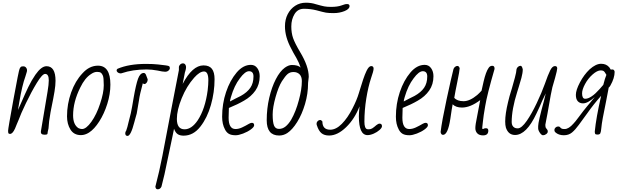

<svg xmlns="http://www.w3.org/2000/svg" viewBox="-20 -991 4569 1421"><path d="M283 -21 332 -313Q341 -367 341 -396Q341 -444 314 -444Q293 -444 252.5 -377.5Q212 -311 172 -227.5Q132 -144 118 -104L104 -71Q95 -46 91 -39Q73 0 55 0Q45 0 42.5 -4.5Q40 -9 40 -24Q40 -39 79.5 -255Q119 -471 125 -482Q131 -494 135.5 -497Q140 -500 153 -500Q165 -500 172.5 -491Q180 -482 180 -473Q180 -463 178 -458Q178 -456 168 -425Q144 -360 123 -236L113 -177Q130 -213 138 -233Q166 -298 189.5 -347Q213 -396 242 -438Q286 -501 324 -501Q391 -501 391 -393Q391 -360 383.5 -314Q376 -268 359 -186L354 -160Q341 -88 339 -41L333 -14Q333 -2 329.5 2Q326 6 311 6Q295 6 288 0Q281 -6 283 -21Z M476 -130Q476 -221 506.5 -306.5Q537 -392 590 -448Q641 -505 705 -505Q797 -505 797 -365Q797 -295 774 -222Q751 -149 714.5 -92Q678 -35 639 -10Q609 9 579 9Q527 9 501.5 -32Q476 -73 476 -130ZM721 -224Q748 -304 748 -360Q748 -418 741 -432Q735 -447 726 -453Q717 -459 698 -459Q677 -459 654 -443Q608 -414 574 -343Q521 -237 521 -137Q521 -69 560 -43Q574 -36 587 -36Q618 -36 656.5 -90Q695 -144 721 -224Z M843 -470Q843 -477 850 -482Q934 -518 1060 -518Q1114 -518 1149 -514Q1183 -509 1208 -507Q1229 -504 1233 -500Q1237 -495 1237 -486Q1237 -477 1227 -468.5Q1217 -460 1202 -460Q1185 -460 1145 -469Q1103 -477 1065 -477Q963 -477 880 -449L876 -448H872Q860 -448 851.5 -455Q843 -462 843 -470ZM907 -5Q907 -15 914 -24Q923 -48 932 -89Q944 -140 948 -152L958 -203L969 -267Q986 -365 1001.5 -408Q1017 -451 1044 -451Q1054 -451 1060 -438L1073 -404Q1073 -383 1058 -372Q1054 -369 1048 -369Q1042 -369 1037 -375Q1014 -290 1009 -251Q999 -186 992 -151Q988 -140 983 -119L974 -86Q948 15 924 15Q907 15 907 -5Z M1130 390Q1160 276 1182 162L1212 5L1242 -152L1250 -194Q1290 -402 1304 -472V-494Q1304 -504 1313 -513Q1322 -522 1334 -522Q1345 -522 1351 -513.5Q1357 -505 1357 -495Q1357 -481 1352 -466L1348 -453Q1346 -445 1346 -442L1332 -370Q1404 -507 1486 -507Q1529 -507 1548.5 -481.5Q1568 -456 1568 -405Q1568 -309 1541 -214Q1514 -119 1463 -54Q1411 13 1339 13Q1311 13 1294.5 1.5Q1278 -10 1268 -38L1256 21Q1232 131 1221 187Q1197 309 1175 390Q1166 410 1147 410Q1132 410 1130 390ZM1443 -100Q1499 -185 1517 -323Q1522 -366 1522 -397Q1522 -462 1490 -462Q1458 -462 1417 -416Q1361 -353 1325 -264.5Q1289 -176 1289 -111Q1289 -34 1346 -34Q1398 -34 1443 -100Z M1645 -33Q1624 -72 1624 -127Q1624 -223 1653 -309.5Q1682 -396 1732 -455Q1780 -511 1837 -511Q1867 -511 1884.5 -486.5Q1902 -462 1902 -427Q1902 -366 1870.5 -321Q1839 -276 1786 -246Q1740 -219 1674 -192L1672 -120Q1672 -36 1723 -36Q1746 -36 1771 -47.5Q1796 -59 1823 -75Q1836 -82 1844 -82Q1861 -82 1861 -64Q1861 -51 1836.5 -33Q1812 -15 1779 -2.5Q1746 10 1724 10Q1692 10 1674 -0.5Q1656 -11 1645 -33ZM1722 -261Q1736 -267 1762 -281Q1809 -307 1832.5 -341Q1856 -375 1856 -425Q1856 -464 1823 -464Q1794 -464 1755 -411Q1714 -358 1689 -272Q1682 -248 1682 -240Q1691 -245 1722 -261Z M1954 -101Q1954 -187 1972.5 -266.5Q1991 -346 2021.5 -405Q2052 -464 2088 -490Q2116 -510 2140 -510Q2186 -510 2205 -491Q2194 -526 2173 -563Q2150 -601 2135 -632Q2089 -717 2089 -796Q2089 -847 2109.5 -886.5Q2130 -926 2165 -948.5Q2200 -971 2244 -971Q2284 -971 2317 -960Q2359 -948 2379.5 -944Q2400 -940 2429 -940Q2479 -940 2508 -951Q2508 -951 2529 -958Q2537 -961 2549 -961Q2567 -961 2567 -946Q2567 -924 2530 -909Q2493 -894 2449 -894Q2412 -894 2392 -897.5Q2372 -901 2321 -915Q2277 -926 2229 -926Q2184 -926 2160 -887Q2136 -848 2136 -795Q2136 -747 2149 -709.5Q2162 -672 2201 -606Q2265 -500 2265 -422L2260 -377V-375Q2260 -297 2237.5 -221Q2215 -145 2179.5 -88Q2144 -31 2106 -6Q2078 12 2046 12Q1954 12 1954 -101ZM2135 -105Q2170 -166 2192 -250Q2214 -330 2214 -391Q2214 -424 2197 -441Q2180 -458 2152 -458Q2126 -458 2108.5 -443Q2091 -428 2066 -389Q2041 -349 2019.5 -272.5Q1998 -196 1998 -143Q1998 -87 2008 -62Q2018 -37 2045 -37Q2071 -37 2093 -54.5Q2115 -72 2135 -105Z M2325 -64Q2323 -67 2323 -77Q2323 -86 2331 -94.5Q2339 -103 2349 -103Q2358 -103 2366 -92Q2366 -31 2424 -31Q2467 -31 2510 -74.5Q2553 -118 2589 -189Q2621 -251 2636 -302L2644 -328Q2655 -365 2667.5 -402.5Q2680 -440 2693 -467Q2710 -502 2727 -502Q2745 -502 2745 -483Q2745 -466 2726 -412Q2705 -349 2691 -262.5Q2677 -176 2677 -90Q2677 -41 2697 -35L2709 -34Q2724 -34 2735 -41Q2738 -42 2749 -51Q2751 -53 2765 -64.5Q2779 -76 2789 -76Q2807 -76 2807 -57Q2807 -45 2789 -29Q2771 -13 2746 -2Q2721 9 2700 9Q2636 9 2636 -130Q2636 -157 2641 -204Q2605 -111 2541.5 -49.5Q2478 12 2416 12Q2380 12 2359 -5.5Q2338 -23 2325 -64Z M2931 -33Q2910 -72 2910 -127Q2910 -223 2939 -309.5Q2968 -396 3018 -455Q3066 -511 3123 -511Q3153 -511 3170.5 -486.5Q3188 -462 3188 -427Q3188 -366 3156.5 -321Q3125 -276 3072 -246Q3026 -219 2960 -192L2958 -120Q2958 -36 3009 -36Q3032 -36 3057 -47.5Q3082 -59 3109 -75Q3122 -82 3130 -82Q3147 -82 3147 -64Q3147 -51 3122.5 -33Q3098 -15 3065 -2.5Q3032 10 3010 10Q2978 10 2960 -0.5Q2942 -11 2931 -33ZM3008 -261Q3022 -267 3048 -281Q3095 -307 3118.5 -341Q3142 -375 3142 -425Q3142 -464 3109 -464Q3080 -464 3041 -411Q3000 -358 2975 -272Q2968 -248 2968 -240Q2977 -245 3008 -261Z M3498 -43Q3498 -68 3511 -129L3534 -250Q3461 -195 3399 -195Q3354 -195 3330 -219Q3328 -209 3326.5 -199Q3325 -189 3323 -179Q3319 -146 3313 -112Q3295 7 3259 7Q3244 7 3241 -14Q3250 -92 3285.5 -256.5Q3321 -421 3336 -479Q3339 -489 3347.5 -496Q3356 -503 3365 -503Q3377 -503 3382 -486Q3382 -470 3364 -382Q3350 -315 3342 -267Q3364 -242 3411 -242Q3457 -242 3512 -288Q3529 -303 3544 -320L3559 -387Q3576 -460 3596 -488Q3606 -504 3623 -504Q3640 -504 3640 -485V-480Q3585 -291 3571 -206Q3558 -133 3554 -91Q3551 -58 3550 -55L3549 -42Q3549 -36 3554 -36Q3558 -36 3561 -39Q3566 -42 3577 -42Q3594 -42 3594 -24Q3594 11 3555 11Q3527 11 3512.5 -4Q3498 -19 3498 -43Z M3963 -41V-58Q3963 -89 4006 -245L4019 -300L3992 -243Q3979 -210 3950 -150Q3876 8 3792 8Q3742 8 3724 -47Q3719 -65 3719 -92Q3719 -148 3740 -235Q3752 -285 3760 -309L3768 -335Q3779 -373 3790.5 -415.5Q3802 -458 3803 -480Q3806 -490 3814.5 -497Q3823 -504 3833 -504Q3843 -504 3849 -478Q3849 -452 3839 -414.5Q3829 -377 3819.5 -348Q3810 -319 3808 -311Q3767 -182 3767 -87Q3767 -57 3790 -45Q3798 -41 3812 -41Q3840 -41 3879 -97Q3915 -149 3952 -227Q3989 -305 4012 -369Q4036 -438 4052 -470Q4068 -502 4087 -502Q4104 -502 4104 -485Q4104 -472 4088 -414Q4073 -365 4068 -344.5Q4063 -324 4056 -287L4032 -151L4021 -94Q4020 -85 4016 -67Q4016 -48 4022 -42L4031 -30Q4034 -27 4034 -17Q4034 -7 4022.5 1.5Q4011 10 3999 10Q3988 10 3975.5 -8.5Q3963 -27 3963 -41Z M4090 -12Q4083 -18 4083 -29Q4083 -39 4091.5 -47Q4100 -55 4111 -55Q4122 -55 4126 -48Q4133 -41 4138.5 -38.5Q4144 -36 4159 -36Q4189 -36 4224 -76Q4237 -89 4262 -123Q4302 -177 4325 -204Q4332 -213 4346 -229Q4353 -239 4367 -255L4382 -273Q4330 -226 4295 -226Q4271 -226 4256.5 -241.5Q4242 -257 4242 -289Q4242 -324 4272 -381Q4302 -438 4344 -478Q4390 -519 4429 -519Q4468 -519 4490 -492Q4491 -490 4501 -475Q4504 -477 4512 -477Q4526 -477 4529 -460Q4529 -413 4497 -357Q4489 -344 4485 -343L4481 -321Q4472 -271 4466 -243Q4434 -90 4431 -48Q4428 -14 4423 -4.5Q4418 5 4402 5Q4388 5 4385 -0.5Q4382 -6 4382 -18Q4392 -121 4429 -282Q4373 -219 4326 -152L4264 -67Q4238 -31 4213.5 -10.5Q4189 10 4153 10Q4114 10 4090 -12ZM4418 -332Q4437 -353 4445 -363Q4457 -411 4468 -437Q4455 -461 4446 -466Q4439 -470 4426 -470Q4400 -470 4366 -440Q4332 -410 4310 -369Q4288 -328 4288 -300Q4288 -260 4311 -260Q4354 -260 4418 -332Z"/></svg>

Font: Bad Script
Style: Regular
Weight: 400
Italic angle: -10°
Designer: Roman Shchyukin (Gaslight Type Foundry), Cyreal (Charset Expansion)
Foundry: Gaslight
Version: Version 2.000